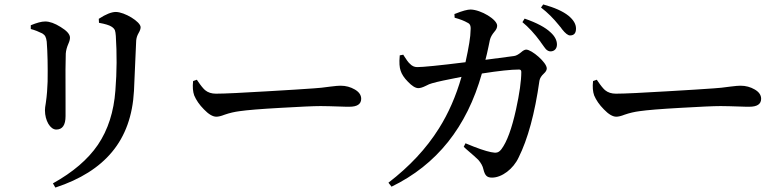

<svg xmlns="http://www.w3.org/2000/svg" viewBox="-20 -801 3538 867"><path d="M230 46C343 9 428 -45 486 -115C546 -187 579 -279 585 -391C586 -414 588 -460 591 -528C593 -573 594 -603 595 -618C596 -629 599 -640 606 -652C612 -662 615 -671 615 -678C615 -703 542 -747 503 -747C484 -747 458 -737 426 -716L427 -698C455 -693 474 -687 483 -681C491 -676 496 -671 499 -664C501 -659 502 -650 503 -639C508 -560 508 -478 501 -392C494 -297 468 -215 422 -147C377 -81 309 -23 219 27ZM234 -216C262 -216 276 -236 276 -277C276 -286 276 -304 276 -333C275 -463 276 -538 277 -559C278 -573 282 -588 289 -604C294 -615 296 -624 296 -631C296 -646 282 -662 254 -679C227 -696 204 -704 184 -704C167 -704 146 -698 119 -687V-670C138 -665 155 -658 171 -650C184 -642 188 -634 191 -613C195 -562 196 -501 195 -432C194 -403 192 -371 187 -337C184 -321 183 -310 183 -303C183 -256 207 -216 234 -216Z M957 -274C966 -274 979 -277 994 -283C1017 -291 1039 -296 1062 -299C1096 -304 1158 -309 1247 -314C1334 -319 1395 -322 1428 -322C1451 -322 1479 -321 1512 -320C1533 -319 1548 -319 1558 -319C1593 -319 1611 -331 1611 -355C1611 -372 1601 -386 1582 -397C1563 -408 1542 -414 1518 -414C1510 -414 1495 -413 1472 -410C1443 -406 1418 -403 1397 -402C1352 -399 1283 -394 1191 -389C1074 -382 995 -378 955 -378C936 -378 919 -383 906 -394C898 -401 887 -414 873 -435C871 -438 870 -440 869 -441L852 -435C849 -408 851 -387 857 -370C866 -349 880 -328 901 -307C922 -285 941 -274 957 -274Z M1748 42C1952 -57 2088 -227 2156 -469C2232 -481 2288 -487 2324 -487C2331 -487 2334 -483 2334 -476C2334 -436 2326 -379 2310 -306C2291 -220 2269 -160 2244 -127C2231 -111 2222 -109 2197 -114C2172 -119 2134 -132 2082 -154L2074 -138C2077 -135 2081 -132 2086 -127C2113 -104 2131 -88 2140 -79C2152 -65 2160 -51 2163 -36C2170 -8 2179 1 2202 1C2246 1 2298 -38 2322 -90C2363 -172 2395 -288 2416 -437C2418 -448 2425 -459 2436 -469C2445 -477 2449 -485 2449 -492C2449 -519 2381 -577 2356 -577C2350 -577 2342 -573 2332 -564C2321 -555 2310 -549 2301 -548L2172 -531C2176 -546 2181 -566 2186 -591C2189 -605 2191 -615 2192 -620C2195 -633 2202 -645 2212 -657C2221 -667 2225 -676 2225 -685C2225 -713 2152 -757 2105 -758C2091 -758 2068 -752 2036 -739C2034 -738 2033 -738 2032 -738L2033 -721C2059 -714 2078 -706 2090 -699C2097 -696 2101 -692 2103 -687C2105 -682 2106 -675 2105 -665C2105 -636 2097 -588 2082 -520C1962 -505 1889 -498 1864 -498C1851 -498 1840 -503 1830 -514C1823 -520 1815 -532 1804 -549C1803 -551 1802 -553 1801 -554L1785 -551V-549C1782 -518 1784 -496 1789 -482C1794 -466 1805 -449 1822 -432C1840 -413 1856 -403 1869 -403C1877 -403 1888 -406 1902 -413C1913 -419 1923 -423 1931 -425C1954 -432 1998 -441 2064 -454C2039 -367 2005 -289 1962 -221C1905 -130 1829 -49 1734 24ZM2466 -569C2483 -569 2495 -581 2495 -600C2495 -619 2485 -638 2466 -655C2443 -677 2404 -698 2349 -717L2339 -701C2366 -679 2394 -649 2421 -612L2422 -610C2423 -609 2424 -607 2425 -606C2434 -593 2441 -584 2445 -579C2452 -572 2459 -569 2466 -569ZM2554 -641C2572 -641 2581 -651 2581 -672C2581 -692 2570 -711 2547 -730C2522 -750 2484 -767 2433 -781L2423 -767C2452 -745 2479 -718 2504 -687C2506 -685 2507 -683 2508 -682C2511 -679 2514 -675 2518 -669C2533 -650 2545 -641 2554 -641Z M2763 -274C2772 -274 2785 -277 2800 -283C2823 -291 2845 -296 2868 -299C2902 -304 2964 -309 3053 -314C3140 -319 3201 -322 3234 -322C3257 -322 3285 -321 3318 -320C3339 -319 3354 -319 3364 -319C3399 -319 3417 -331 3417 -355C3417 -372 3407 -386 3388 -397C3369 -408 3348 -414 3324 -414C3316 -414 3301 -413 3278 -410C3249 -406 3224 -403 3203 -402C3158 -399 3089 -394 2997 -389C2880 -382 2801 -378 2761 -378C2742 -378 2725 -383 2712 -394C2704 -401 2693 -414 2679 -435C2677 -438 2676 -440 2675 -441L2658 -435C2655 -408 2657 -387 2663 -370C2672 -349 2686 -328 2707 -307C2728 -285 2747 -274 2763 -274Z"/></svg>

Font: AllPunType SemiBold
Style: Regular
Weight: 600
Version: 1.0